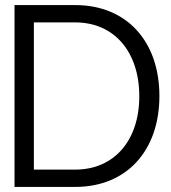

<svg xmlns="http://www.w3.org/2000/svg" viewBox="-20 -734 672 754"><path d="M37 0H276C476 0 606 -141 606 -357C606 -573 476 -714 276 -714H37ZM113 -68V-646H276C428 -646 527 -531 527 -356C527 -182 428 -68 276 -68Z"/></svg>

Font: Non Bureau Light
Style: Regular
Weight: 300
Designer: Jona Saucedo
Foundry: Non Foundry
Version: Version 1.000;FEAKit 1.0